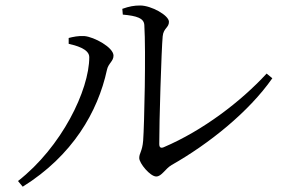

<svg xmlns="http://www.w3.org/2000/svg" viewBox="-20 -702 1040 702"><path d="M551.2 -56.7C571.3 -56.7 583.9 -85 607.4 -98.6C744.4 -176.4 889.5 -292.6 975.7 -415.9L954.8 -433C861.6 -331.6 722.6 -225 578.1 -163.5C568.2 -159.6 562.3 -162.5 562.3 -175.5C561.9 -250.9 570.3 -523.1 574.8 -569.1C577.6 -599.6 597.7 -600.3 597.7 -622.2C597.7 -646 533 -681.9 492.5 -681.9C470.4 -681.9 452.9 -678.8 427.2 -669.7L429 -648.6C480.3 -644 506.5 -635.5 507.7 -610.2C513.7 -514 507.6 -244.7 503.4 -187.8C500.2 -148 489.1 -142.7 489.1 -124.2C489.1 -105 529.1 -56.7 551.2 -56.7ZM45.8 -40.1 63.1 -19.4C245.1 -132.9 337.8 -292.9 371 -446.4C376 -470.8 395 -477.7 395 -498.6C395 -528.8 324.1 -567 288.8 -570.1C267.5 -571.7 246 -567 231.1 -563.1V-541.8C255.1 -536.3 306.4 -523.7 306.4 -493.1C306.4 -372.4 205.1 -164.3 45.8 -40.1Z"/></svg>

Font: Source Han Serif TW VF
Style: Regular
Weight: 250
Designer: Ryoko NISHIZUKA 西塚涼子 (kana & ideographs); Frank Grießhammer (Latin, Greek & Cyrillic); Wenlong ZHANG 张文龙 (bopomofo); San
Foundry: Adobe
Version: Version 2.002;hotconv 1.1.0;makeotfexe 2.6.0